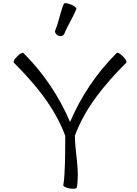

<svg xmlns="http://www.w3.org/2000/svg" viewBox="-20 -1160 855 1195"><path d="M380 -949C401 -1002 434 -1050 455 -1104C458 -1111 443 -1123 421 -1132C399 -1141 379 -1143 377 -1136C355 -1083 346 -1025 324 -971C319 -959 328 -944 343 -938C358 -932 374 -937 380 -949ZM66 -770C199 -637 321 -491 386 -315C386 -215 386 -76 374 -7C373 0 391 9 414 13C437 17 457 15 458 7C477 -99 447 -207 446 -315C509 -488 632 -636 766 -770C771 -775 762 -793 745 -809C729 -826 711 -835 706 -830C580 -704 484 -560 416 -401C348 -560 252 -704 126 -830C121 -835 103 -826 87 -809C70 -793 61 -775 66 -770Z"/></svg>

Font: Nupuram Expanded Light
Style: Regular
Weight: 300
Width: 7
Designer: Santhosh Thottingal (santhosh.thottingal@gmail.com)
Foundry: SMC
Version: Version 1.000